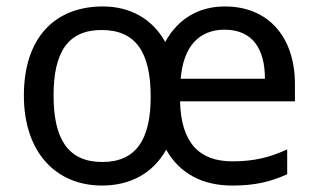

<svg xmlns="http://www.w3.org/2000/svg" viewBox="-20 -565 986 595"><path d="M677 -545C595 -545 531 -506 492 -435C452 -507 383 -545 299 -545C147 -545 54 -445 54 -269C54 -90 156 10 296 10C384 10 454 -28 495 -101C537 -27 608 10 699 10C770 10 816 -1 870 -25V-102C817 -78 770 -65 700 -65C597 -65 541 -123 538 -251H894V-304C894 -450 812 -545 677 -545ZM676 -473C763 -473 801 -413 801 -321H540C548 -420 596 -473 676 -473ZM295 -472C400 -472 447 -404 447 -265C447 -132 401 -63 297 -63C191 -63 146 -134 146 -269C146 -403 190 -472 295 -472Z"/></svg>

Font: Noto Sans Gujarati UI
Style: Regular
Weight: 400
Designer: Jelle Bosma - Monotype Design Team, Universal Thirst
Foundry: Monotype Imaging Inc.
Version: Version 2.106